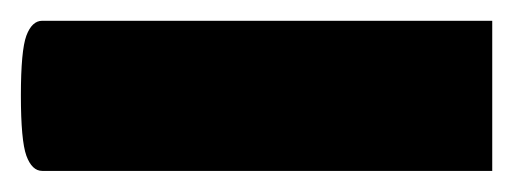

<svg xmlns="http://www.w3.org/2000/svg" viewBox="-40 -162 487 182"><path d="M0 -142.3Q-9.7 -142.3 -15 -128.2Q-20.2 -114.1 -20.2 -71.5Q-20.2 -28.8 -15 -14.4Q-9.7 0 0 0H426.6V-142.3Z"/></svg>

Font: Estedad-FD VF
Style: Regular
Weight: 100
Designer: Amin Abedi
Version: Version 7.3